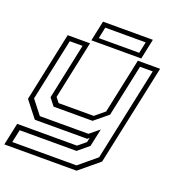

<svg xmlns="http://www.w3.org/2000/svg" viewBox="-167 -815 1062 1143"><g transform="rotate(20 364.0 -244.0)"><path d="M108.5 0 27.5 -103 120 -540H261.5L183.5 -172L207.5 -141.5H430L490.5 -191.5L564.5 -540H705.5L570 97L445.5 200H-12L18 59H397L446 18.5L452 -10L440 0ZM27.5 170.5H434.5L544.5 79L669.5 -510.5H589L519 -181.5L433.5 -111.5H186.5L150.5 -158L225 -510.5H144L60.5 -118L129 -30.5H437L497.5 -80L473 33L405 89.5H45ZM263 -559.5 290 -687.5H606L579 -559.5ZM300 -587H556L571 -658.5H315Z"/></g></svg>

Font: Tourney Expanded Light
Style: Italic
Weight: 300
Width: 7
Italic angle: -12°
Designer: Tyler Finck
Foundry: Etcetera Type Co
Version: Version 1.010; ttfautohint (v1.8.3)